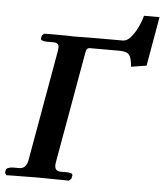

<svg xmlns="http://www.w3.org/2000/svg" viewBox="-56 -813 738 862"><g transform="rotate(5 313.0 -381.5)"><path d="M259 -645 336 -646H473Q491 -646 507.5 -664.5Q524 -683 537.5 -710.5Q551 -738 558 -765H628L589 -543L520 -532Q517 -570 506.5 -584.5Q496 -599 461 -599H328Q321 -599 316 -593.5Q311 -588 309 -571L221 -74Q220 -70 220 -66.5Q220 -63 220 -61Q220 -35 247 -35H273Q302 -35 300 -22L297 -8L286 2Q286 2 269.5 1.5Q253 1 229 1Q205 1 181.5 0.5Q158 0 145 0Q130 0 107 0.5Q84 1 60.5 1Q37 1 21 1.5Q5 2 5 2L-2 -8L0 -22Q2 -28 11.5 -31.5Q21 -35 33 -35H59Q91 -35 98 -74L186 -571Q187 -577 187.5 -582Q188 -587 188 -591Q188 -611 163 -611H134Q121 -611 113 -614.5Q105 -618 106 -623L109 -637L119 -646Q172 -646 203.5 -646Q235 -646 246 -645Z"/></g></svg>

Font: Libertinus Serif Semibold Italic
Style: Regular
Weight: 600
Italic angle: -11.5°
Designer: Philipp H. Poll, Khaled Hosny
Foundry: Caleb Maclennan
Version: Version 7.051;RELEASE